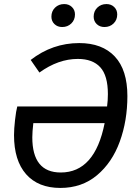

<svg xmlns="http://www.w3.org/2000/svg" viewBox="-20 -913 683 945"><path d="M607 -440Q607 -319 569.5 -216Q532 -113 457.5 -50.5Q383 12 277 12Q168 12 108.5 -55.5Q49 -123 49 -248Q49 -278 54 -322.5Q59 -367 65 -389H507Q511 -418 511 -450Q511 -541 473.5 -582Q436 -623 363 -623Q267 -623 174 -556L131 -618Q238 -701 370 -701Q483 -701 545 -635Q607 -569 607 -440ZM495 -307H144Q139 -264 139 -237Q139 -64 279 -64Q447 -64 495 -307ZM233 -831Q233 -858 251 -875.5Q269 -893 296 -893Q319 -893 334 -878.5Q349 -864 349 -842Q349 -815 331 -797.5Q313 -780 286 -780Q263 -780 248 -794.5Q233 -809 233 -831ZM441 -831Q441 -858 459 -875.5Q477 -893 504 -893Q527 -893 542 -878.5Q557 -864 557 -842Q557 -815 539 -797.5Q521 -780 494 -780Q471 -780 456 -794.5Q441 -809 441 -831Z"/></svg>

Font: FiraGO
Style: Italic
Weight: 400
Italic angle: -8°
Designer: bBox Type GmbH
Foundry: bBox Type GmbH
Version: Version 1.001